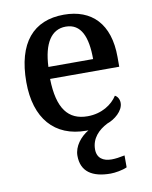

<svg xmlns="http://www.w3.org/2000/svg" viewBox="-86 -612 718 905"><g transform="rotate(-10 272.5 -159.0)"><path d="M370 229C391 229 428 223 449 213V156C425 161 404 164 386 164C346 164 317 146 317 104C317 51 352 16 395 -6C431 -18 474 -53 474 -91C474 -110 464 -124 453 -129C429 -91 379 -56 310 -56C218 -56 169 -117 166 -260H497V-307C497 -466 415 -547 282 -547C136 -547 53 -452 53 -264C53 -91 140 10 292 10H302C263 33 230 74 230 119C230 195 282 229 370 229ZM382 -317H168C173 -429 212 -490 281 -490C355 -490 382 -422 382 -317Z"/></g></svg>

Font: Noto Serif Tamil Medium
Style: Italic
Weight: 500
Italic angle: -12°
Designer: Indian Type Foundry, Tom Grace, and the Monotype Design Team
Foundry: Monotype Imaging Inc.
Version: Version 2.003